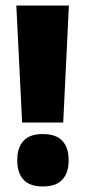

<svg xmlns="http://www.w3.org/2000/svg" viewBox="-20 -659 308 694"><path d="M208.5 -216H60L39 -639H229ZM135 15Q87.5 15 65 -9.5Q42.5 -34 42.5 -77V-82.5Q42.5 -125.5 65 -150Q87.5 -174.5 135 -174.5Q182.5 -174.5 205.2 -150Q228 -125.5 228 -82.5V-77Q228 -34 205.2 -9.5Q182.5 15 135 15Z"/></svg>

Font: Anek Tamil ExtraBold
Style: Regular
Weight: 800
Designer: Aadarsh Rajan (Tamil), Yesha Goshar (Latin)
Foundry: Ek Type
Version: Version 1.003